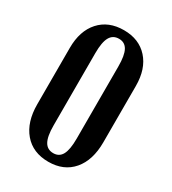

<svg xmlns="http://www.w3.org/2000/svg" viewBox="-176 -804 816 909"><g transform="rotate(30 232.0 -349.5)"><path d="M51 -200V-508Q51 -601 99.5 -655Q148 -709 232 -709Q315 -709 363.5 -655Q412 -601 412 -508V-200Q412 -102 364 -46Q316 10 232 10Q147 10 99 -46.5Q51 -103 51 -200ZM168 -547V-152Q168 -92 183.5 -64.5Q199 -37 232 -37Q264 -37 279 -64.5Q294 -92 294 -152V-547Q294 -607 279 -634.5Q264 -662 232 -662Q199 -662 183.5 -634.5Q168 -607 168 -547Z"/></g></svg>

Font: Moniqa ExtBd Paragraph
Style: Regular
Weight: 800
Designer: Rajesh Rajput
Foundry: Rajesh Rajput
Version: Version 1.000